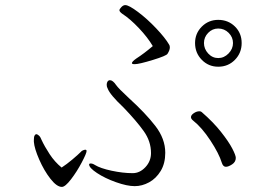

<svg xmlns="http://www.w3.org/2000/svg" viewBox="-20 -731 1040 754"><path d="M460 -677Q449 -685 449 -691Q449 -695 456.5 -703Q464 -711 472 -711Q486 -711 522 -684Q558 -657 593.5 -619.5Q629 -582 644 -556Q647 -552 647 -545Q647 -534 638 -520Q634 -512 580 -495.5Q526 -479 509 -479Q498 -479 498 -483Q498 -489 515 -501Q546 -521 580 -550Q560 -584 525.5 -620.5Q491 -657 460 -677ZM113 -182Q113 -194 116 -199Q119 -204 122 -204Q127 -204 133 -198.5Q139 -193 143 -182Q155 -156 175 -125.5Q195 -95 222 -73Q242 -86 264 -104.5Q286 -123 298 -135Q300 -138 305.5 -140.5Q311 -143 315 -143Q320 -143 320 -138Q320 -129 301 -93Q282 -57 259 -27Q236 3 223 3Q203 3 178 -29Q153 -61 134 -104.5Q115 -148 113 -174ZM336 -89Q344 -89 353 -83Q374 -70 418.5 -60.5Q463 -51 501 -51Q529 -51 551 -74.5Q573 -98 573 -130Q573 -176 544.5 -216Q516 -256 465 -309Q412 -359 403 -383Q399 -390 399 -398Q399 -406 402.5 -411Q406 -416 412 -416Q423 -416 436 -397Q445 -384 486 -346Q551 -287 590 -236.5Q629 -186 629 -131Q629 -89 611 -59.5Q593 -30 565.5 -15Q538 0 509 0Q479 0 435.5 -15.5Q392 -31 361 -51.5Q330 -72 330 -85Q330 -87 331.5 -88Q333 -89 336 -89ZM763 -294Q769 -294 772 -291Q817 -252 847.5 -213.5Q878 -175 892 -148Q906 -121 906 -111Q906 -95 891.5 -85.5Q877 -76 867 -76Q856 -76 851 -92Q840 -128 806.5 -179Q773 -230 739 -257Q730 -264 730 -271Q730 -279 741 -286.5Q752 -294 763 -294ZM837 -653Q876 -653 902.5 -627Q929 -601 929 -562Q929 -523 902.5 -496Q876 -469 837 -469Q799 -469 772.5 -496Q746 -523 746 -562Q746 -600 772.5 -626.5Q799 -653 837 -653ZM837 -503Q860 -503 877.5 -521Q895 -539 895 -562Q895 -585 878 -602Q861 -619 837 -619Q814 -619 797.5 -602Q781 -585 781 -562Q781 -539 797.5 -521Q814 -503 837 -503Z"/></svg>

Font: JyunsaiKaai Light
Style: Regular
Weight: 300
Designer: Fontworks Inc.
Version: Version 0.030;April 7, 2024;FontCreator 14.0.0.2901 64-bit